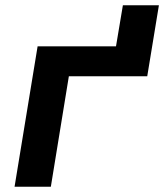

<svg xmlns="http://www.w3.org/2000/svg" viewBox="-20 -705 620 725"><path d="M35 0H172L240 -417H536L580 -685H444L418 -530H122Z"/></svg>

Font: Iosevka Sparkle XBdObl
Style: Regular
Weight: 800
Italic angle: -9°
Designer: Belleve Invis
Foundry: Belleve Invis
Version: Version 4.5.0; ttfautohint (v1.8.3)